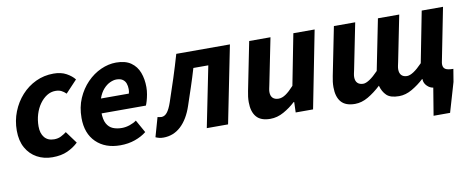

<svg xmlns="http://www.w3.org/2000/svg" viewBox="-60 -775 2986 1214"><g transform="rotate(-10 1432.5 -168.0)"><path d="M223.4 12Q168.2 12 124.3 -12.1Q80.3 -36.1 54.7 -81.7Q29.1 -127.4 29.1 -192.5Q29.1 -256.8 51.6 -313.8Q74.1 -370.8 113.7 -414.6Q153.3 -458.4 206 -483.2Q258.7 -508 319.6 -508Q368.3 -508 402.2 -489.2Q436.1 -470.4 454.1 -446.9L380.4 -368.6Q366.1 -382.8 350.6 -390.4Q335.1 -398.1 312.5 -398.1Q283.4 -398.1 257.5 -381.8Q231.7 -365.4 211.8 -337.5Q191.8 -309.6 180.6 -273Q169.3 -236.4 169.3 -195.4Q169.3 -150.4 191 -124.2Q212.6 -98 253.2 -98Q278 -98 297.7 -108.1Q317.4 -118.2 332.6 -129.9L389.4 -52.7Q359.7 -24.4 319.7 -6.2Q279.7 12 223.4 12Z M658.6 12Q561.7 12 503.9 -44.5Q446.1 -100.9 446.1 -200.5Q446.1 -269.5 470.4 -325.8Q494.8 -382 534.7 -423Q574.6 -464 623.5 -486Q672.4 -508 721.5 -508Q781.2 -508 816.8 -482.9Q852.4 -457.8 868.2 -415.7Q884 -373.6 884 -322Q884 -298.3 879.8 -275.7Q875.7 -253.2 870.4 -235Q865 -216.9 860.6 -207.3H547.6L558.3 -300.7H767.6Q770 -308.4 770.8 -314.6Q771.6 -320.8 771.6 -329.1Q771.6 -349.2 765.5 -365.8Q759.4 -382.4 744.7 -392.3Q730 -402.3 705 -402.3Q686.4 -402.3 664 -392.1Q641.6 -381.9 621.7 -359.8Q601.7 -337.6 588.9 -301.9Q576 -266.2 576 -215.1Q576 -167.5 590.5 -141.2Q605 -114.9 630.1 -104.5Q655.2 -94.2 687.3 -94.2Q711.8 -94.2 737.6 -102.8Q763.3 -111.5 781.5 -124.8L827.3 -43.1Q796.8 -18.6 753.5 -3.3Q710.3 12 658.6 12Z M935.1 11.3Q919.4 11.3 907.4 8.1Q895.5 5 885.4 0.4L920.4 -123.2Q926.1 -122.2 932.3 -120.7Q938.5 -119.2 945.4 -119.2Q965.8 -119.2 981.9 -138.9Q998 -158.6 1012.8 -202Q1037.8 -275.1 1061.4 -348.1Q1084.9 -421 1106.6 -496.1H1451L1351.7 0H1215L1293.4 -389.4H1197.5Q1180.1 -330.3 1161.3 -273.9Q1142.6 -217.5 1123.2 -160.1Q1095.7 -77.5 1047.9 -33.1Q1000 11.3 935.1 11.3Z M1621.8 12Q1560.8 12 1532.8 -21Q1504.7 -54 1504.7 -115.4Q1504.7 -132.4 1506.7 -150Q1508.7 -167.6 1512.7 -186L1574.7 -496H1711.4L1652.5 -203.4Q1649.5 -188.6 1647 -177.2Q1644.5 -165.8 1644.5 -155.9Q1644.5 -130.5 1657.8 -117.6Q1671 -104.6 1695.3 -104.6Q1717.5 -104.6 1741.1 -120.6Q1764.8 -136.6 1794.5 -169.4L1858.2 -496H1994.9L1897.4 0H1785.8L1788 -66.6H1784Q1750.8 -35.3 1708.6 -11.7Q1666.4 12 1621.8 12Z M2640.8 172 2669.8 -3.6Q2648.3 -6.6 2631 -23.8Q2613.6 -41 2611.9 -63.5Q2611.9 -64.6 2612.2 -65.6Q2612.5 -66.7 2612.6 -68.5H2608.6Q2574.6 -36.9 2532.6 -12.4Q2490.7 12 2448.3 12Q2393.2 12 2368.4 -12Q2343.6 -36 2333.3 -75.2Q2292.2 -36.9 2250.1 -12.4Q2208 12 2165.6 12Q2104.8 12 2076.7 -20.9Q2048.6 -53.8 2048.6 -115.5Q2048.6 -132.7 2050.6 -150.2Q2052.6 -167.6 2056.6 -186.1L2118.6 -496.1H2255.4L2196.7 -203.3Q2193.5 -188.7 2191.1 -177.3Q2188.7 -165.8 2188.7 -155.8Q2188.7 -130.4 2201.9 -117.5Q2215 -104.6 2238.8 -104.6Q2255.4 -104.6 2280 -120.7Q2304.5 -136.7 2335.9 -169.4L2401.3 -496.1H2538.1L2479.4 -203.3Q2476.2 -188.7 2473.8 -177.3Q2471.4 -165.8 2471.4 -155.8Q2471.4 -130.4 2484.2 -117.5Q2496.9 -104.6 2519.8 -104.6Q2538.1 -104.6 2562.7 -120.7Q2587.2 -136.7 2618.6 -169.4L2682.4 -496.1H2819.2L2752 -156Q2751 -152 2750.5 -147.7Q2750 -143.4 2750 -138.4Q2750 -117.1 2764.8 -107.8Q2779.6 -98.5 2815.5 -98.5L2802 -16.9L2746.8 172Z"/></g></svg>

Font: Source Sans 3 VF
Style: Italic
Weight: 200
Italic angle: -11°
Designer: Paul D. Hunt
Foundry: Adobe Systems Incorporated
Version: Version 3.042;hotconv 1.0.118;makeotfexe 2.5.65603